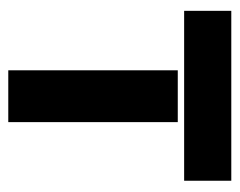

<svg xmlns="http://www.w3.org/2000/svg" viewBox="-76 -488 565 452"><g transform="rotate(90 206.0 -262.5)"><path d="M268 -399V0H146V-399ZM6 -414V-525H406V-414Z"/></g></svg>

Font: BroshK
Style: Medium
Weight: 500
Designer: gluk
Foundry: gluk
Version: Version 0.60